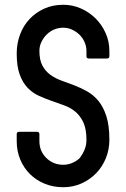

<svg xmlns="http://www.w3.org/2000/svg" viewBox="-20 -798 528 804"><path d="M438 -563Q438 -553 428 -553H352Q342 -553 342 -563V-585Q342 -604 334 -622Q326 -640 312.5 -653Q299 -666 281.5 -674Q264 -682 245 -682Q225 -682 207 -674.5Q189 -667 175.5 -653.5Q162 -640 153.5 -622.5Q145 -605 145 -585Q145 -547 157.5 -523.5Q170 -500 190.5 -485Q211 -470 237.5 -460.5Q264 -451 291.5 -440.5Q319 -430 345.5 -415Q372 -400 392.5 -375Q413 -350 425.5 -311Q438 -272 438 -213Q438 -172 423.5 -136Q409 -100 383 -73Q357 -46 321.5 -30Q286 -14 245 -14Q203 -14 167.5 -28.5Q132 -43 106 -68.5Q80 -94 65 -129.5Q50 -165 50 -207V-236Q50 -246 60 -246H135Q145 -246 145 -236V-207Q145 -165 174 -136.5Q203 -108 245 -108Q264 -108 282 -115.5Q300 -123 314 -136L313 -135Q326 -152 334 -171Q342 -190 342 -212Q342 -257 329.5 -284.5Q317 -312 296.5 -329.5Q276 -347 249.5 -356.5Q223 -366 196 -375.5Q169 -385 142.5 -397Q116 -409 95.5 -430.5Q75 -452 62.5 -486Q50 -520 50 -574Q50 -616 64 -653.5Q78 -691 104 -718.5Q130 -746 165.5 -762Q201 -778 245 -778Q284 -778 319 -762.5Q354 -747 380.5 -720.5Q407 -694 422.5 -659Q438 -624 438 -585Z"/></svg>

Font: Kanalisirung
Style: Regular
Weight: 500
Designer: Peter Wiegel
Foundry: Peter Wiegel
Version: 1.000